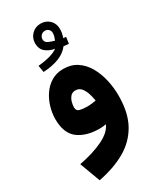

<svg xmlns="http://www.w3.org/2000/svg" viewBox="-242 -797 957 1144"><g transform="rotate(-30 237.0 -225.0)"><path d="M333.5 -528.8Q324.2 -529.3 316.9 -529.8Q309.6 -530.3 298.3 -532.2Q271.5 -497.1 226.3 -479.5Q181.2 -461.9 118.7 -458.5L110.8 -505.4Q155.8 -509.3 191.9 -519.3Q228 -529.3 247.1 -544.4Q214.4 -548.8 187.3 -569.3Q160.2 -589.8 160.2 -632.3Q160.2 -667 184.8 -692.1Q209.5 -717.3 246.1 -717.3Q282.7 -717.3 307.1 -693.6Q331.5 -669.9 331.5 -631.8Q331.5 -604 320.8 -574.7Q330.6 -573.2 339.4 -572.8ZM271 -585.9Q275.9 -597.2 279.3 -609.4Q282.7 -621.6 282.7 -631.3Q282.7 -647.9 272.7 -657.7Q262.7 -667.5 248 -667.5Q231 -667.5 220.5 -655.8Q210 -644 210 -630.4Q210 -609.9 228.8 -601.1Q247.6 -592.3 271 -585.9ZM435.5 -113.3Q435.5 4.4 392.1 81.3Q348.6 158.2 269.8 202.6Q190.9 247.1 85.4 267.1L33.2 126.5Q130.4 107.9 197.8 75.4Q265.1 43 284.2 -3.4Q261.7 1 241.7 1Q148.4 1 93.5 -40.8Q38.6 -82.5 38.6 -179.7Q38.6 -219.2 50.5 -260.7Q62.5 -302.2 86.2 -337.4Q109.9 -372.6 145.5 -394.3Q181.2 -416 228 -416Q281.7 -416 320.8 -390.4Q359.9 -364.7 385.3 -321Q410.6 -277.3 423.1 -223.6Q435.5 -169.9 435.5 -113.3ZM238.8 -149.9Q259.8 -149.9 276.4 -152.1Q293 -154.3 302.2 -156.2Q299.3 -175.3 291.7 -201.9Q284.2 -228.5 268.8 -248.8Q253.4 -269 227.1 -269Q205.1 -269 192.6 -254.2Q180.2 -239.3 175 -219.7Q169.9 -200.2 169.9 -185.5Q169.9 -161.1 190.4 -155.5Q210.9 -149.9 238.8 -149.9Z"/></g></svg>

Font: Vazirmatn UI Black
Style: Regular
Weight: 900
Designer: Saber Rastikerdar
Foundry: Saber Rastikerdar
Version: Version 33.003